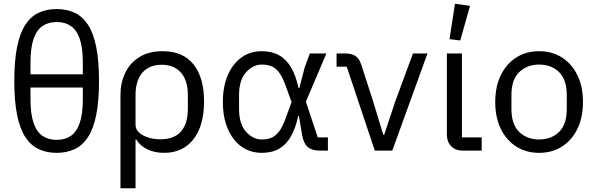

<svg xmlns="http://www.w3.org/2000/svg" viewBox="-20 -800 3164 1020"><path d="M142 -468V-405H420V-468Q420 -547 403.5 -594Q387 -641 356 -662Q325 -683 281 -683Q237 -683 206 -662Q175 -641 158.5 -594Q142 -547 142 -468ZM281 -752Q334 -752 376 -732.5Q418 -713 447 -669Q476 -625 491 -551.5Q506 -478 506 -370Q506 -262 491 -188.5Q476 -115 447 -71Q418 -27 376 -7.5Q334 12 281 12Q228 12 186 -7.5Q144 -27 115 -71Q86 -115 71 -188.5Q56 -262 56 -370Q56 -478 71 -551.5Q86 -625 115 -669Q144 -713 186 -732.5Q228 -752 281 -752ZM281 -57Q325 -57 356 -78Q387 -99 403.5 -146.5Q420 -194 420 -272V-335H142V-272Q142 -194 158.5 -146.5Q175 -99 206 -78Q237 -57 281 -57Z M620 200V-296Q620 -360 645 -412.5Q670 -465 720 -496.5Q770 -528 844 -528Q952 -528 1008 -458Q1064 -388 1064 -262Q1064 -132 1007.5 -60Q951 12 852 12Q802 12 763 -6.5Q724 -25 704 -59H700V200ZM832 -60Q906 -60 942 -102Q978 -144 978 -221V-295Q978 -372 941.5 -414Q905 -456 839 -456Q773 -456 736.5 -414Q700 -372 700 -295V-137Q700 -113 718.5 -96Q737 -79 767.5 -69.5Q798 -60 832 -60Z M1722 -70V0H1677Q1637 0 1615 -19Q1593 -38 1585 -83L1568 -184H1564Q1551 -120 1526 -76Q1501 -32 1463 -10Q1425 12 1371 12Q1309 12 1262.5 -21.5Q1216 -55 1190 -116Q1164 -177 1164 -258Q1164 -340 1190 -400.5Q1216 -461 1262.5 -494.5Q1309 -528 1371 -528Q1424 -528 1462.5 -506.5Q1501 -485 1526.5 -441.5Q1552 -398 1566 -332H1570L1599 -443L1626 -516H1714L1605 -260L1668 -70ZM1371 -59Q1401 -59 1423.5 -69Q1446 -79 1464 -103.5Q1482 -128 1498 -173L1529 -258L1498 -343Q1482 -388 1464 -413Q1446 -438 1423.5 -447.5Q1401 -457 1371 -457Q1324 -457 1287 -416Q1250 -375 1250 -294V-222Q1250 -141 1287 -100Q1324 -59 1371 -59Z M2064 0H1971L1822 -446H1768V-516H1813Q1846 -516 1867 -503.5Q1888 -491 1899 -457L1963 -259L2016 -84H2021L2079 -259L2174 -516H2251Z M2539 -70V0H2439Q2398 0 2376 -24Q2354 -48 2354 -85V-516H2434V-70ZM2477 -769 2425 -585 2368 -592 2397 -780Z M2844 12Q2775 12 2722.5 -21.5Q2670 -55 2640.5 -115.5Q2611 -176 2611 -258Q2611 -340 2640.5 -400.5Q2670 -461 2722.5 -494.5Q2775 -528 2844 -528Q2913 -528 2965.5 -494.5Q3018 -461 3047.5 -400.5Q3077 -340 3077 -258Q3077 -176 3047.5 -115.5Q3018 -55 2965.5 -21.5Q2913 12 2844 12ZM2844 -59Q2909 -59 2950 -99Q2991 -139 2991 -221V-295Q2991 -377 2950 -417Q2909 -457 2844 -457Q2780 -457 2738.5 -417Q2697 -377 2697 -295V-221Q2697 -139 2738.5 -99Q2780 -59 2844 -59Z"/></svg>

Font: IBM Plex Sans
Style: Regular
Weight: 400
Designer: Mike Abbink, Paul van der Laan, Pieter van Rosmalen
Foundry: Bold Monday
Version: Version 3.201